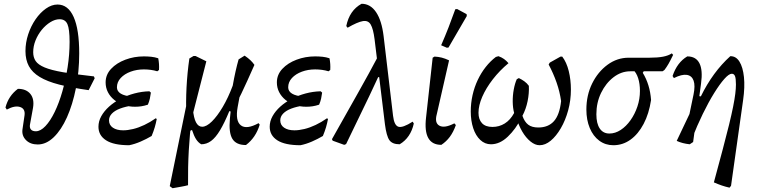

<svg xmlns="http://www.w3.org/2000/svg" viewBox="-20 -758 4027 1018"><path d="M180 8Q141 8 118 -15Q95 -38 99 -71L110 -146Q115 -181 87 -190.5Q59 -200 16 -177L9 -188Q25 -250 75 -287Q119 -287 141 -260Q163 -233 155 -186L139 -98Q136 -81 144 -71.5Q152 -62 170 -62Q195 -62 221 -89.5Q247 -117 270 -164.5Q293 -212 310.5 -273Q328 -334 338.5 -401.5Q349 -469 349 -536Q349 -604 337.5 -630Q326 -656 296 -656Q272 -656 247 -640.5Q222 -625 201.5 -600Q181 -575 168.5 -544Q156 -513 156 -481Q156 -454 169 -434.5Q182 -415 216.5 -400.5Q251 -386 314.5 -375Q378 -364 478 -353L482 -343L450 -280Q358 -293 294 -309.5Q230 -326 190.5 -350Q151 -374 133 -407.5Q115 -441 115 -487Q115 -532 129.5 -576Q144 -620 168.5 -655.5Q193 -691 223.5 -712.5Q254 -734 285 -734Q341 -734 370.5 -668Q400 -602 400 -475Q400 -378 382.5 -290.5Q365 -203 335 -136Q305 -69 265 -30.5Q225 8 180 8Z M665 12Q583 12 542.5 -14Q502 -40 502 -86Q502 -115 517 -142Q532 -169 558 -192.5Q584 -216 618.5 -234Q653 -252 692.5 -262.5Q732 -273 772 -274L780 -267Q778 -251 774.5 -235Q771 -219 764 -203Q720 -204 682.5 -198.5Q645 -193 617 -182.5Q589 -172 573.5 -156Q558 -140 558 -120Q558 -95 578.5 -81Q599 -67 633 -67Q657 -67 686 -74Q715 -81 745.5 -95.5Q776 -110 806 -131L811 -127Q807 -105 800.5 -83Q794 -61 784 -37Q757 -21 726 -7.5Q695 6 665 12ZM696 -192Q663 -192 635 -201.5Q607 -211 585.5 -228.5Q564 -246 552 -269.5Q540 -293 540 -321Q540 -362 569 -393Q598 -424 644.5 -441.5Q691 -459 743 -459Q763 -459 782 -457Q801 -455 819 -449Q822 -434 823 -418.5Q824 -403 823 -387L814 -380Q781 -390 743 -390Q705 -390 672.5 -378Q640 -366 620 -344.5Q600 -323 600 -295Q600 -274 620.5 -261.5Q641 -249 681 -246L764 -203Q746 -197 729.5 -194.5Q713 -192 696 -192Z M1047 7Q1031 -2 1019.5 -20Q1008 -38 998 -69L957 -50L1003 -179Q1011 -86 1052 -86Q1075 -86 1103.5 -114Q1132 -142 1161 -191Q1190 -240 1214 -304Q1221 -344 1229 -379.5Q1237 -415 1245 -443L1277 -463Q1296 -450 1308 -438.5Q1320 -427 1329 -414Q1288 -321 1260 -262.5Q1232 -204 1209 -165L1196 -169Q1170 -106 1146.5 -67Q1123 -28 1099 -10.5Q1075 7 1047 7ZM895 240 880 229 981 -264 968 -139Q965 -217 969 -294.5Q973 -372 984 -448L1006 -461H1017L1074 -433L996 -128Q986 -48 981 39Q976 126 977 224Q963 228 940 232Q917 236 895 240ZM1284 11Q1232 11 1212 -22Q1192 -55 1199 -129L1213 -268L1255 -271L1240 -190Q1227 -117 1257 -93.5Q1287 -70 1351 -105L1357 -97Q1336 -28 1284 11Z M1573 12Q1491 12 1450.5 -14Q1410 -40 1410 -86Q1410 -115 1425 -142Q1440 -169 1466 -192.5Q1492 -216 1526.5 -234Q1561 -252 1600.5 -262.5Q1640 -273 1680 -274L1688 -267Q1686 -251 1682.5 -235Q1679 -219 1672 -203Q1628 -204 1590.5 -198.5Q1553 -193 1525 -182.5Q1497 -172 1481.5 -156Q1466 -140 1466 -120Q1466 -95 1486.5 -81Q1507 -67 1541 -67Q1565 -67 1594 -74Q1623 -81 1653.5 -95.5Q1684 -110 1714 -131L1719 -127Q1715 -105 1708.5 -83Q1702 -61 1692 -37Q1665 -21 1634 -7.5Q1603 6 1573 12ZM1604 -192Q1571 -192 1543 -201.5Q1515 -211 1493.5 -228.5Q1472 -246 1460 -269.5Q1448 -293 1448 -321Q1448 -362 1477 -393Q1506 -424 1552.5 -441.5Q1599 -459 1651 -459Q1671 -459 1690 -457Q1709 -455 1727 -449Q1730 -434 1731 -418.5Q1732 -403 1731 -387L1722 -380Q1689 -390 1651 -390Q1613 -390 1580.5 -378Q1548 -366 1528 -344.5Q1508 -323 1508 -295Q1508 -274 1528.5 -261.5Q1549 -249 1589 -246L1672 -203Q1654 -197 1637.5 -194.5Q1621 -192 1604 -192Z M2099 7Q2060 7 2044.5 -15Q2029 -37 2021 -99L1966 -550Q1959 -605 1945.5 -628Q1932 -651 1903.5 -646Q1875 -641 1823 -611L1816 -620Q1833 -703 1897 -738Q1944 -738 1974 -693.5Q2004 -649 2014 -566L2064 -144Q2070 -93 2092.5 -86Q2115 -79 2168 -113L2174 -103Q2166 -66 2147 -38Q2128 -10 2099 7ZM1805 10 1744 -12 1740 -20Q1817 -157 1878 -265Q1939 -373 1988 -466L2018 -349H1985Q1936 -243 1893 -155.5Q1850 -68 1815 6Z M2320 10Q2222 10 2239 -135L2274 -452L2284 -458Q2304 -457 2322 -452.5Q2340 -448 2361 -438L2296 -153Q2283 -106 2310 -91.5Q2337 -77 2389 -104L2397 -95Q2384 -58 2365 -32.5Q2346 -7 2320 10ZM2455 -673 2358 -506 2349 -505 2319 -518Q2340 -566 2358.5 -613.5Q2377 -661 2394 -709L2404 -710L2454 -683Z M2623 -460Q2640 -454 2652.5 -445Q2665 -436 2676 -423Q2629 -384 2593 -337.5Q2557 -291 2537 -245Q2517 -199 2517 -160Q2517 -125 2535.5 -105Q2554 -85 2591 -85Q2627 -85 2656.5 -103.5Q2686 -122 2706 -159Q2699 -185 2698.5 -218Q2698 -251 2704 -283.5Q2710 -316 2720 -338L2731 -344Q2746 -337 2760 -327Q2774 -317 2784 -303Q2786 -264 2777.5 -222Q2769 -180 2750 -144Q2761 -112 2780.5 -97Q2800 -82 2834 -82Q2887 -82 2917 -115.5Q2947 -149 2955 -222Q2948 -272 2931 -320.5Q2914 -369 2889 -416L2895 -426L2952 -458H2961Q2984 -428 2995.5 -381.5Q3007 -335 3007 -283Q3007 -226 2992.5 -173Q2978 -120 2953.5 -78Q2929 -36 2900 -12Q2871 12 2841 12Q2817 12 2792.5 -8Q2768 -28 2749 -60.5Q2730 -93 2719 -132L2743 -131Q2715 -74 2672.5 -33.5Q2630 7 2583 7Q2551 7 2526.5 -16Q2502 -39 2489 -78.5Q2476 -118 2476 -167Q2476 -211 2485.5 -253.5Q2495 -296 2513 -334Q2531 -372 2555.5 -403Q2580 -434 2609 -456Z M3232 12Q3190 12 3157.5 -12Q3125 -36 3107 -79Q3089 -122 3089 -177Q3089 -253 3119.5 -315Q3150 -377 3201 -414.5Q3252 -452 3313 -452H3423Q3467 -452 3495.5 -457.5Q3524 -463 3542 -475L3549 -467Q3534 -436 3524.5 -419.5Q3515 -403 3503 -387L3493 -380H3322Q3274 -380 3233 -348.5Q3192 -317 3167 -265.5Q3142 -214 3142 -152Q3142 -103 3160 -76.5Q3178 -50 3211 -50Q3242 -50 3271 -69Q3300 -88 3323 -120.5Q3346 -153 3359.5 -193Q3373 -233 3373 -276Q3373 -314 3363.5 -343.5Q3354 -373 3336 -389L3410 -407L3388 -372Q3407 -341 3418 -305Q3429 -269 3432 -228Q3421 -155 3392.5 -101Q3364 -47 3323 -17.5Q3282 12 3232 12Z M3848 237Q3826 232 3807 225.5Q3788 219 3765 209Q3792 109 3812 34Q3832 -41 3845.5 -96.5Q3859 -152 3867 -192Q3875 -232 3878.5 -260.5Q3882 -289 3882 -310Q3882 -342 3877 -354.5Q3872 -367 3860 -367Q3845 -367 3820.5 -339.5Q3796 -312 3766.5 -264.5Q3737 -217 3706.5 -154.5Q3676 -92 3649 -23L3637 7Q3618 5 3600.5 0.5Q3583 -4 3568 -11L3681 -249L3696 -247Q3759 -376 3852 -460Q3882 -461 3900.5 -431.5Q3919 -402 3924.5 -349.5Q3930 -297 3920 -227L3856 227ZM3637 7 3607 -16 3657 -256Q3667 -304 3657.5 -330.5Q3648 -357 3621.5 -361Q3595 -365 3553 -344L3546 -355Q3570 -427 3624 -459Q3670 -459 3688.5 -422.5Q3707 -386 3697 -315L3655 -5Z"/></svg>

Font: Alegreya
Style: Italic
Weight: 400
Italic angle: -7°
Designer: Juan Pablo del Peral
Foundry: Huerta Tipografica
Version: Version 2.009